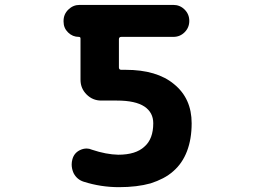

<svg xmlns="http://www.w3.org/2000/svg" viewBox="-20 -776 1040 786"><path d="M466.8 -9.8Q392.6 -9.8 322.3 -32.2Q294.9 -41 281.2 -67.4Q273.4 -85 273.4 -102.5Q273.4 -113.3 276.4 -124Q283.2 -149.4 306.6 -161.1Q320.3 -168 335 -168Q345.7 -168 356.4 -163.1Q415 -143.6 463.9 -142.6Q536.1 -142.6 571.3 -175.8Q607.4 -207 607.4 -271.5Q607.4 -315.4 571.3 -339.8Q534.2 -364.3 459 -364.3H394.5Q359.4 -364.3 334.5 -389.2Q309.6 -414.1 309.6 -449.2V-618.2Q309.6 -625 302.7 -625Q277.3 -625 258.8 -643.1Q240.2 -661.1 240.2 -687.5V-690.4Q240.2 -717.8 259.8 -736.8Q279.3 -755.9 305.7 -755.9H689.5Q716.8 -755.9 735.8 -736.8Q754.9 -717.8 754.9 -690.4Q754.9 -663.1 735.8 -644Q716.8 -625 689.5 -625H476.6Q466.8 -625 466.8 -615.2V-500Q466.8 -490.2 476.6 -490.2H494.1Q622.1 -490.2 692.4 -431.6Q764.6 -373 764.6 -271.5Q764.6 -207 745.6 -157.2Q726.6 -107.4 689.5 -75.2Q670.9 -58.6 647.5 -46.4Q624 -34.2 596.7 -25.4Q541 -9.8 466.8 -9.8Z"/></svg>

Font: Rounded-X Mgen+ 1m bold
Style: Bold
Weight: 700
Designer: [Source Han Sans]
Ryoko NISHIZUKA  (kana & ideographs); Paul D. Hunt (Latin, Greek & Cyrillic); Wenlong ZHANG  (bopomofo
Version: Version 1.059.20150602